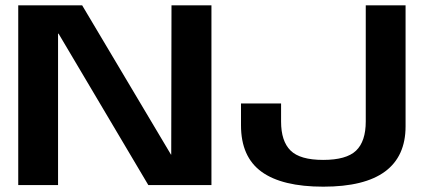

<svg xmlns="http://www.w3.org/2000/svg" viewBox="-20 -695 1621 721"><path d="M48.5 0H198V-568.5H200L537 0H774V-675H624L623 -114.5H622L288.5 -675H48.5ZM1194 6Q1349 6 1426 -51Q1503 -108 1503 -220.5V-675H1353.5V-239Q1353.5 -164 1317 -129.2Q1280.5 -94.5 1193.5 -94.5Q1106.5 -94.5 1071 -129.8Q1035.5 -165 1035.5 -238.5V-306.5H885V-224.5Q885 -106 962.2 -50Q1039.5 6 1194 6Z"/></svg>

Font: Anybody SemiExpanded SemiBold
Style: Regular
Weight: 600
Width: 6
Designer: Tyler Finck
Foundry: Etcetera Type Company
Version: Version 1.113;gftools[0.9.25]